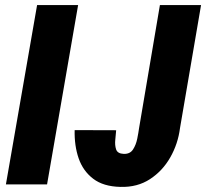

<svg xmlns="http://www.w3.org/2000/svg" viewBox="-20 -731 817 761"><path d="M289.6 -710.9 166.5 0H3.4L127 -710.9ZM531.2 -223.1 613.8 -710.9H776.9L693.4 -223.1Q685.5 -161.1 655 -107.4Q624.5 -53.7 574.5 -21Q524.4 11.7 457.5 9.8Q389.6 8.3 349.4 -22.5Q309.1 -53.2 291.7 -103.5Q274.4 -153.8 275.9 -215.3L440.4 -214.8Q439.5 -199.7 437 -177.7Q434.6 -155.8 440.2 -138.9Q445.8 -122.1 470.2 -121.1Q495.1 -120.1 507.1 -138.4Q519 -156.7 523.9 -180.9Q528.8 -205.1 531.2 -223.1Z"/></svg>

Font: Roboto Condensed Black
Style: Italic
Weight: 900
Italic angle: -12°
Designer: Christian Robertson
Foundry: Google
Version: Version 3.008; 2023